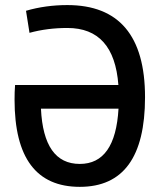

<svg xmlns="http://www.w3.org/2000/svg" viewBox="-20 -723 626 753"><path d="M293 9.8C462.9 9.8 548.8 -106.4 548.8 -341.8C548.8 -583 446.3 -703.1 244.1 -703.1C188 -703.1 133.3 -695.8 82 -680.7L95.7 -594.2C141.6 -606.9 191.9 -613.3 244.1 -613.3C366.7 -613.3 433.1 -539.1 444.3 -389.6H39.1C37.6 -371.6 37.1 -352.1 37.1 -332C37.1 -103 123 9.8 293 9.8ZM444.8 -296.9C436.5 -151.9 385.7 -80.1 293 -80.1C198.2 -80.1 147.5 -151.9 140.6 -296.9Z"/></svg>

Font: Cascadia Mono NF
Style: Regular
Weight: 400
Monospace: yes
Designer: Aaron Bell
Foundry: Saja Typeworks
Version: Version 2404.023